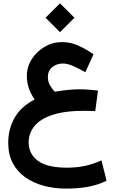

<svg xmlns="http://www.w3.org/2000/svg" viewBox="-20 -779 678 1128"><path d="M247.6 -674.8 332.5 -759.3 417.5 -674.8 332.5 -589.8ZM481.4 -354.5Q448.7 -373.5 413.3 -389.6Q377.9 -405.8 349.1 -405.8Q312.5 -405.8 286.9 -384.3Q261.2 -362.8 261.2 -327.1Q261.2 -298.8 274.4 -276.6Q287.6 -254.4 301.8 -240.2Q342.8 -247.1 378.9 -250.7Q415 -254.4 445.3 -254.4Q474.1 -254.4 501.7 -252.2Q529.3 -250 555.7 -247.1L539.6 -126.5Q523.9 -127 503.9 -127.4Q483.9 -127.9 474.1 -127.9Q358.4 -127.9 286.6 -103.5Q214.8 -79.1 181.6 -37.4Q148.4 4.4 148.4 57.1Q148.4 125.5 202.9 165.8Q257.3 206.1 374 206.1Q428.7 206.1 478 195.8Q527.3 185.5 576.2 163.1L606 282.7Q552.7 308.6 495.4 318.8Q438 329.1 368.7 329.1Q299.8 329.1 238.3 312.7Q176.8 296.4 129.6 263.4Q82.5 230.5 55.4 179.9Q28.3 129.4 28.3 60.5Q28.3 -21 65.7 -86.9Q103 -152.8 183.6 -194.8Q160.2 -227.5 148.9 -262.2Q137.7 -296.9 137.7 -333.5Q137.7 -386.2 166.5 -431.4Q195.3 -476.6 242.4 -504.2Q289.6 -531.7 344.2 -531.7Q394 -531.7 439.2 -511.5Q484.4 -491.2 529.3 -460.4Z"/></svg>

Font: Vazir WOL-UI
Style: Bold-WOL-UI
Weight: 700
Designer: Saber Rastikerdar
Foundry: Saber Rastikerdar
Version: Version 30.1.0